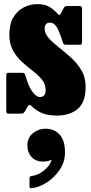

<svg xmlns="http://www.w3.org/2000/svg" viewBox="-20 -560 456 963"><path d="M294 -351Q277 -405 263.5 -425.8Q250 -446.5 231.5 -446.5Q204 -446.5 204 -416.5Q204 -391.5 224.8 -368.5Q245.5 -345.5 276 -321.8Q306.5 -298 337.2 -270Q368 -242 388.8 -206.8Q409.5 -171.5 409.5 -125.5Q409.5 -47 370 -13.8Q330.5 19.5 265.5 19.5Q219 19.5 190 7Q161 -5.5 137 -29Q127 -39 119 -25.5L105 -1.5Q101 4.5 97.8 7.2Q94.5 10 84 10H24.5Q16 10 13.8 6.8Q11.5 3.5 11.5 -5.5V-178.5Q11.5 -187.5 13.5 -191.2Q15.5 -195 24 -195H87.5Q99 -195 102 -192.5Q105 -190 107.5 -181Q123.5 -124.5 143.2 -98.8Q163 -73 180 -73Q192.5 -73 200.8 -81.2Q209 -89.5 209 -106.5Q209 -137.5 190.8 -160.2Q172.5 -183 145.2 -203.8Q118 -224.5 91 -248.8Q64 -273 45.5 -306Q27 -339 27 -386.5Q27 -440 47.5 -473.8Q68 -507.5 100.2 -523.5Q132.5 -539.5 167.5 -539.5Q206 -539.5 229.5 -524.5Q253 -509.5 268 -492Q274 -484.5 278.2 -485Q282.5 -485.5 287 -495L299 -518.5Q302.5 -525.5 306.2 -527.8Q310 -530 320.5 -530H378.5Q391.5 -530 391.5 -516.5V-350Q391.5 -342 389.5 -338.8Q387.5 -335.5 379 -335.5H314Q302.5 -335.5 299.5 -339.2Q296.5 -343 294 -351ZM117.5 168Q117.5 130.5 145.2 108Q173 85.5 209 85.5Q252 85.5 279 115Q306 144.5 306 204Q306 252 279.8 291Q253.5 330 215.2 354.8Q177 379.5 141 383.5Q133.5 384.5 130.8 382.8Q128 381 128 372.5V333Q128 324.5 138 323Q171.5 319 200.5 295Q229.5 271 237.5 247Q239.5 239.5 231 244Q218 250.5 195.5 250.5Q160 250.5 138.8 228Q117.5 205.5 117.5 168Z"/></svg>

Font: Besley* Condensed Heavy
Style: Regular
Weight: 800
Width: 3
Designer: Owen Earl
Foundry: indestructible type*
Version: Version 3.000; ttfautohint (v1.8.3)